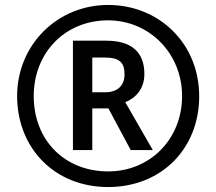

<svg xmlns="http://www.w3.org/2000/svg" viewBox="-20 -744 872 774"><path d="M416 10C630 10 783 -144 783 -356C783 -569 621 -724 416 -724C209 -724 49 -561 49 -357C49 -149 198 10 416 10ZM416 -53C243 -53 116 -176 116 -357C116 -532 243 -662 415 -662C584 -662 714 -527 714 -357C714 -182 584 -53 416 -53ZM274 -139H352V-307H417L507 -139H596L485 -332C529 -350 562 -387 562 -446C562 -533 511 -580 408 -580H274ZM404 -372H352V-512H403C463 -512 482 -491 482 -444C482 -401 456 -372 404 -372Z"/></svg>

Font: Noto Sans Kannada SemiCondensed
Style: Bold
Weight: 700
Width: 4
Designer: Jelle Bosma - Monotype Design Team
Foundry: Monotype Imaging Inc.
Version: Version 2.005